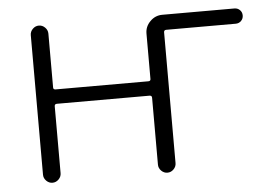

<svg xmlns="http://www.w3.org/2000/svg" viewBox="-43 -602 915 637"><g transform="rotate(-5 414.5 -283.5)"><path d="M758.8 -544.9Q769.5 -544.9 776.9 -537.6Q784.2 -530.3 784.2 -519.5Q784.2 -508.8 776.9 -501.5Q769.5 -494.1 758.8 -494.1H527.3Q519.5 -494.1 519.5 -486.3V-50.8Q519.5 -39.1 510.7 -30.3Q502 -21.5 490.2 -21.5Q478.5 -21.5 469.7 -30.3Q460.9 -39.1 460.9 -50.8V-273.4Q460.9 -281.2 453.1 -281.2H144.5Q136.7 -281.2 136.7 -273.4V-50.8Q136.7 -39.1 127.9 -30.3Q119.1 -21.5 107.4 -21.5Q95.7 -21.5 86.9 -30.3Q78.1 -39.1 78.1 -50.8V-515.6Q78.1 -527.3 86.9 -536.1Q95.7 -544.9 107.4 -544.9Q119.1 -544.9 127.9 -536.1Q136.7 -527.3 136.7 -515.6V-335.9Q136.7 -329.1 144.5 -329.1H453.1Q460.9 -329.1 460.9 -335.9V-487.3Q460.9 -510.7 478 -527.8Q495.1 -544.9 518.6 -544.9Z"/></g></svg>

Font: Gen Jyuu Gothic P Light
Style: Regular
Weight: 200
Designer: [Source Han Sans]
Ryoko NISHIZUKA  (kana & ideographs); Paul D. Hunt (Latin, Greek & Cyrillic); Wenlong ZHANG  (bopomofo
Version: Version 1.002.20150607